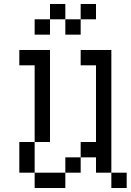

<svg xmlns="http://www.w3.org/2000/svg" viewBox="-20 -943 655 963"><path d="M76.9 -692.3H153.8V-615.4H76.9ZM153.8 -692.3H230.8V-615.4H153.8ZM153.8 -615.4H230.8V-538.5H153.8ZM153.8 -538.5H230.8V-461.5H153.8ZM153.8 -461.5H230.8V-384.6H153.8ZM153.8 -384.6H230.8V-307.7H153.8ZM153.8 -307.7H230.8V-230.8H153.8ZM76.9 -153.8H153.8V-76.9H76.9ZM230.8 -76.9H307.7V0H230.8ZM153.8 -76.9H230.8V0H153.8ZM307.7 -153.8H384.6V-76.9H307.7ZM384.6 -230.8H461.5V-153.8H384.6ZM461.5 -307.7H538.5V-230.8H461.5ZM461.5 -230.8H538.5V-153.8H461.5ZM461.5 -153.8H538.5V-76.9H461.5ZM538.5 -76.9H615.4V0H538.5ZM461.5 -384.6H538.5V-307.7H461.5ZM461.5 -461.5H538.5V-384.6H461.5ZM461.5 -538.5H538.5V-461.5H461.5ZM461.5 -615.4H538.5V-538.5H461.5ZM461.5 -692.3H538.5V-615.4H461.5ZM384.6 -692.3H461.5V-615.4H384.6ZM76.9 -230.8H153.8V-153.8H76.9ZM153.8 -846.2H230.8V-769.2H153.8ZM230.8 -923.1H307.7V-846.2H230.8ZM307.7 -846.2H384.6V-769.2H307.7ZM384.6 -923.1H461.5V-846.2H384.6Z"/></svg>

Font: Jacquarda Bastarda 9
Style: Regular
Weight: 400
Designer: Sarah Cadigan-Fried
Version: Version 1.000; ttfautohint (v1.8.4.7-5d5b)